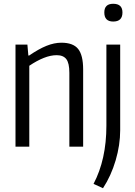

<svg xmlns="http://www.w3.org/2000/svg" viewBox="-20 -776 717 1016"><path d="M579 -662Q532 -662 532 -710Q532 -756 579 -756Q628 -756 628 -710Q628 -662 579 -662ZM475 197Q543 68 543 -111V-540H616V-87Q616 -9 592 72.5Q568 154 525 220ZM62 -540H125L130 -482H134Q185 -517 226 -533.5Q267 -550 305 -550Q367 -550 393.5 -517Q420 -484 420 -408V0H347V-391Q347 -442 331 -463Q315 -484 280 -484Q248 -484 211.5 -469.5Q175 -455 135 -428V0H62Z"/></svg>

Font: Encode Sans Compressed
Style: Regular
Weight: 400
Designer: Pablo Impallari, Andres Torresi
Foundry: Pablo Impallari, Andres Torresi
Version: Version 1.000; ttfautohint (v1.00) -l 8 -r 50 -G 200 -x 14 -